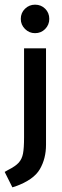

<svg xmlns="http://www.w3.org/2000/svg" viewBox="-44 -591 265 822"><path d="M0 0ZM59 -3Q59 43 54.5 66.5Q50 90 36 105.5Q22 121 -10 137L-24 145L9 211L22 207Q100 179 126.5 133.5Q153 88 153 29V-384H59ZM45 -510Q45 -536 63 -553.5Q81 -571 106 -571Q132 -571 149.5 -553.5Q167 -536 167 -510Q167 -485 149.5 -467Q132 -449 106 -449Q81 -449 63 -467Q45 -485 45 -510Z"/></svg>

Font: Cambay Devanagari
Style: Regular
Weight: 700
Designer: Pooja Saxena
Foundry: Pooja Saxena
Version: Version 1.095;PS 001.095;hotconv 1.0.70;makeotf.lib2.5.58329